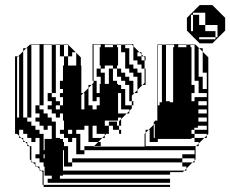

<svg xmlns="http://www.w3.org/2000/svg" viewBox="-20 -725 903 753"><path d="M391 -550V-540H423V-550ZM679 -550V-540H711V-550ZM743 -520V-536H731V-520ZM455 -536H443V-520H455ZM743 -504V-520H731V-504ZM519 -504H535V-512L527 -520H519ZM743 -488V-504H731V-488ZM743 -472V-488H731V-472ZM743 -456V-472H731V-456ZM743 -440V-456H731V-440ZM743 -424V-440H731V-424ZM791 -376V-440H775V-522L761 -536H759V-424H775V-376ZM743 -424H731V-408H743ZM371 -396H375V-424H347V-408H359V-360H371ZM455 -344V-360H443V-344ZM455 -328V-344H443V-328ZM311 -328V-344H299V-328ZM455 -312V-328H443V-312ZM311 -312V-328H299V-312ZM743 -312H791V-328H743V-344H791V-360H759V-408H731V-392H743V-360H731V-328H743ZM711 -312V-324H695V-312ZM455 -312H443V-296H455ZM311 -312H299V-296H311ZM215 -296V-312H199V-296ZM791 -280V-296H695V-312H679V-280ZM55 -264V-280H47V-264ZM55 -248H47V-264H55ZM55 -232H47V-248H55ZM151 -264H167V-248H151ZM583 -184H587V-240L583 -236ZM791 -216V-232H731V-216ZM55 -232V-216H47V-232ZM455 -200H447V-216H423V-232H407V-248H439V-232H447V-216H455ZM135 -184H119V-168H135ZM231 -120V-136H227V-120ZM231 -104V-120H227V-104ZM151 -104H155V-120H151ZM231 -88V-104H227V-88ZM743 -88H735L743 -96V-104H695V-120H743V-136H311V-152H349L347 -150H547V-200L551 -204V-216H563L551 -204V-152H749L747 -150V-100L743 -96ZM231 -88H227V-72H231ZM151 -456H135V-504H151ZM55 -472V-488H47V-472ZM55 -456V-472H47V-456ZM247 -504V-468H279V-518L277 -520H263V-504ZM151 -408H135V-456H151ZM55 -440V-456H47V-440ZM359 -440V-456H347V-440ZM551 -440H547V-456H535V-472H519V-488H503V-544L497 -550H471V-552H503V-544L527 -520H535V-512L543 -504H551V-488H547V-500L543 -504H535V-488H547V-456H551ZM359 -440H347V-424H359ZM55 -424V-440H47V-424ZM551 -424H547V-440H551ZM55 -408V-424H47V-408ZM551 -408H547V-424H551ZM55 -392V-408H47V-392ZM551 -392H539L547 -400V-408H551ZM151 -360H135V-408H151ZM55 -376V-392H47V-376ZM55 -360V-376H47V-360ZM55 -344V-360H47V-344ZM151 -360V-312H135V-360ZM55 -328V-344H47V-328ZM55 -312V-328H47V-312ZM503 -312H497V-328H487V-392H471V-408H455V-424H439V-456H455V-440H471V-424H487V-408H503V-360H507L497 -350V-328H503ZM55 -296V-312H47V-296ZM55 -280V-296H47V-280ZM87 -264V-536H83L97 -550H103V-264ZM455 -232H447V-248H455ZM299 -252V-264H311V-248H295V-252ZM71 -216V-232H87V-216ZM295 -216H263V-232H247V-252H263V-248H279V-232H295ZM119 -200H103V-216H119ZM263 -200V-216H247V-200ZM279 -184H263V-168H279ZM631 -264V-252H731V-248H791V-264H663V-312H679V-324H659V-540H663V-550H631V-552H711V-550H727V-540H731V-536H743V-550H727V-552H743V-550H747L761 -536H775V-522L797 -500V-200L791 -194V-184H781L791 -194V-200H743V-216H731V-200H743V-184H781L759 -162V-152H749L759 -162V-168H743V-184H731V-180H599V-168H567V-216H563L583 -236V-248H587V-252H597V-550H599V-252H615V-264H631V-280H615V-550H599V-552H615V-550H631V-296H647V-264ZM311 -216H279V-200H295V-136H311V-120H279V-168H247V-184H231V-200H215V-216H231V-252H227V-280H215V-264H199V-280H183V-296H167V-312H183V-328H167V-360H183V-550H151V-504H135V-550H103V-552H183V-550H199V-360H183V-344H199V-328H215V-312H227V-344H215V-360H227V-376H215V-408H227V-468H231V-504H215V-550H199V-552H215V-550H231V-504H247V-550H231V-552H247V-550L277 -520H279V-518L297 -500V-468H299V-360H307L299 -352V-344H311V-360H307L327 -380V-392H339L327 -380V-312H343V-296H359V-312H371V-344H359V-328H343V-392H339L347 -400V-408H343V-552H423V-550H439V-540H443V-536H455V-550H439V-552H455V-550H471V-536H487V-472H503V-456H519V-440H535V-392H539L519 -372V-360H507L519 -372V-424H503V-440H487V-456H471V-520H443V-468H439V-456H423V-468H391V-456H375V-468H371V-540H375V-550H347V-456H375V-440H391V-396H407V-456H423V-408H439V-396H443V-392H455V-376H471V-312H497V-300L487 -290V-280H477L487 -290V-296H443V-280H477L455 -258V-248H447V-250L455 -258V-264H443V-252H391V-232H407V-200H397L391 -194V-184H381L391 -194V-200H359V-232H343V-248H327V-264H311V-280H299V-296H327V-280H343V-264H359V-280H371V-252H375V-216H359V-232H343V-184H381L365 -168H375V-152H349L365 -168H327V-232H311ZM695 -72V-88H263V-104H695V-88H735L711 -64V-56H703L711 -64V-72ZM215 -24H647V-8H167V-24H183V-36H155V-72H151V-88H135V-104H119V-120H135V-168H103V-184H87V-200H71V-216H55V-200H47V-216H55V-192L63 -184H71V-176L79 -168H87V-160L95 -152H103V-94L109 -88H119V-78L125 -72H135V-62L141 -56H151V0H647V8H151V0H147V-50L141 -56H135V-62L125 -72H119V-78L109 -88H103V-94L97 -100V-150L95 -152H87V-160L79 -168H71V-176L63 -184H55V-192L47 -200H39V-504H51L47 -500V-488H55V-504H51L71 -524V-536H83L71 -524V-264H87V-248H103V-232H119V-216H135V-200H151V-136H155V-180H183V-232H167V-216H151V-232H135V-248H119V-264H135V-280H119V-312H135V-296H151V-280H167V-264H183V-248H199V-184H215V-180H227V-168H231V-152H247V-88H263V-72H227V-56H703L697 -50H647V-40H227V-36H215ZM742 -216H614V-224H606V-232H598V-312H606V-324H630V-328H646V-324H662V-328H678V-324H710V-328H758V-312H756V-296H758V-280H756V-264H758V-248H756V-224H742ZM763 -555 739 -579H737V-581L713 -605V-655L763 -705H813L863 -655V-605L813 -555ZM761 -635H737V-667H729V-603H737V-635H761V-627H785V-675H737V-667H761ZM833 -579V-627H785V-603H825V-579ZM825 -571V-579H761V-571Z"/></svg>

Font: Rubik Broken Fax
Style: Regular
Weight: 400
Designer: Hubert and Fischer, NaN
Foundry: Hubert and Fischer, NaN
Version: Version 2.201